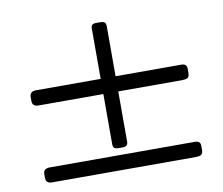

<svg xmlns="http://www.w3.org/2000/svg" viewBox="-66 -627 833 718"><g transform="rotate(-10 350.0 -267.5)"><path d="M76.2 -280.3Q52.7 -280.3 52.7 -301.8V-316.4Q52.7 -337.9 77.1 -337.9H322.3V-531.2Q322.3 -546.9 341.8 -546.9H356.4Q370.1 -546.9 374.5 -542Q378.9 -537.1 378.9 -526.4V-337.9H628.9Q649.4 -337.9 649.4 -318.4V-303.7Q649.4 -288.1 642.1 -284.2Q634.8 -280.3 622.1 -280.3H378.9V-88.9Q378.9 -71.3 358.4 -71.3H343.8Q331.1 -71.3 326.7 -75.7Q322.3 -80.1 322.3 -89.8V-280.3ZM76.2 11.7Q52.7 11.7 52.7 -9.8V-23.4Q52.7 -44.9 77.1 -44.9H628.9Q649.4 -44.9 649.4 -26.4V-11.7Q649.4 3.9 642.1 7.8Q634.8 11.7 622.1 11.7Z"/></g></svg>

Font: Goudy Bookletter 1911
Style: Regular
Weight: 400
Version: Version 2010.07.03